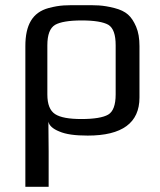

<svg xmlns="http://www.w3.org/2000/svg" viewBox="-20 -514 619 742"><path d="M167 -44C170 -29 184 -16 209 -6C234 5 270 10 319 10C452 10 519 -39 519 -137V-336C519 -365 515 -390 506 -411C488 -452 468 -471 422 -483C374 -495 353 -494 294 -494C235 -494 214 -495 168 -483C105 -466 78 -417 78 -336V208H168V71C168 50 167 -23 167 -44ZM427 -149C427 -108 417 -82 398 -71C379 -60 344 -54 295 -54C247 -54 213 -60 193 -73C173 -86 163 -111 163 -149V-339C163 -380 173 -406 193 -418C212 -429 247 -435 296 -435C345 -435 380 -429 399 -418C418 -406 427 -380 427 -339Z"/></svg>

Font: Gamestation Text
Style: Bold
Weight: 400
Designer: Jonas Hecksher
Foundry: Jonas Hecksher, Playtypeª, e-types AS
Version: Version 1.003